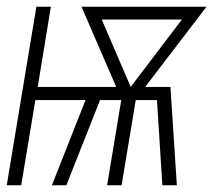

<svg xmlns="http://www.w3.org/2000/svg" viewBox="-21 -550 641 570"><path d="M-1 0 87 -530H130L91 -292H324L221 -530H592L410 -292H485L504 0H461L445 -253H382L340 0H297L339 -253H276L176 0H133L233 -253H84L42 0ZM367 -292 519 -492H281Z"/></svg>

Font: Iosevka Curly XLtEx
Style: Italic
Weight: 200
Width: 7
Italic angle: -9°
Monospace: yes
Designer: Belleve Invis
Foundry: Belleve Invis
Version: Version 11.1.0; ttfautohint (v1.8.3)